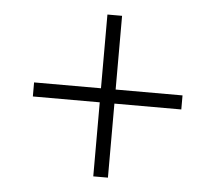

<svg xmlns="http://www.w3.org/2000/svg" viewBox="-43 -646 671 599"><g transform="rotate(5 293.0 -346.5)"><path d="M270 -92.8V-324.7H60.5V-368.7H270V-599.6H315.9V-368.7H525.4V-324.7H315.9V-92.8Z"/></g></svg>

Font: Cascadia Mono ExtraLight
Style: Regular
Weight: 200
Monospace: yes
Designer: Aaron Bell
Foundry: Saja Typeworks
Version: Version 2404.023; ttfautohint (v1.8.4)